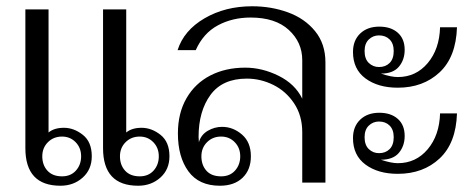

<svg xmlns="http://www.w3.org/2000/svg" viewBox="-20 -583 1514 613"><path d="M61 -553H135V-160Q153 -175 184 -175Q216 -175 244.5 -152.5Q273 -130 273 -84Q273 -42 244 -16Q215 10 173 10Q61 10 61 -110ZM309 -553H383V-160Q401 -175 432 -175Q464 -175 492.5 -152.5Q521 -130 521 -84Q521 -42 492 -16Q463 10 421 10Q309 10 309 -110ZM178 -20Q206 -20 222.5 -38.5Q239 -57 239 -84Q239 -111 221.5 -129Q204 -147 178 -147Q151 -147 133 -129Q115 -111 115 -84Q115 -56 131.5 -38Q148 -20 178 -20ZM426 -20Q454 -20 470.5 -38.5Q487 -57 487 -84Q487 -111 469.5 -129Q452 -147 426 -147Q399 -147 381 -129Q363 -111 363 -84Q363 -56 379.5 -38Q396 -20 426 -20Z M548 -157Q548 -222 575.5 -269.5Q603 -317 651.5 -342Q700 -367 763 -367Q817 -367 869.5 -341Q922 -315 945 -268V-391Q945 -448 902 -487.5Q859 -527 780 -527Q722 -527 675.5 -502Q629 -477 605 -423H547Q567 -486 633 -524.5Q699 -563 785 -563Q846 -563 899.5 -543.5Q953 -524 986 -483.5Q1019 -443 1019 -384V0H945V-161Q945 -214 919 -253Q893 -292 852.5 -312Q812 -332 768 -332Q690 -332 652 -280Q614 -228 614 -146L615 -129Q622 -153 643.5 -165.5Q665 -178 689 -178Q724 -178 752.5 -153.5Q781 -129 781 -84Q781 -41 754.5 -15.5Q728 10 682 10Q615 10 581.5 -36Q548 -82 548 -157ZM747 -84Q747 -111 729.5 -129Q712 -147 686 -147Q659 -147 641 -129Q623 -111 623 -84Q623 -56 639 -38Q655 -20 686 -20Q714 -20 730.5 -38.5Q747 -57 747 -84Z M1191 -498Q1228 -498 1250 -478.5Q1272 -459 1272 -424Q1272 -392 1253.5 -370Q1235 -348 1196 -348Q1229 -337 1250 -337Q1308 -337 1345.5 -381.5Q1383 -426 1385 -496H1439Q1436 -401 1383.5 -352Q1331 -303 1250 -303Q1187 -303 1147 -332.5Q1107 -362 1107 -417Q1107 -454 1130 -476Q1153 -498 1191 -498ZM1190 -369Q1211 -369 1224 -382Q1237 -395 1237 -420Q1237 -444 1224 -457Q1211 -470 1190 -470Q1171 -470 1157.5 -457Q1144 -444 1144 -420Q1144 -395 1157.5 -382Q1171 -369 1190 -369ZM1191 -223Q1228 -223 1250 -203.5Q1272 -184 1272 -149Q1272 -117 1253.5 -95Q1235 -73 1196 -73Q1229 -62 1250 -62Q1308 -62 1345.5 -106.5Q1383 -151 1385 -221H1439Q1436 -126 1383.5 -77Q1331 -28 1250 -28Q1187 -28 1147 -57.5Q1107 -87 1107 -142Q1107 -179 1130 -201Q1153 -223 1191 -223ZM1190 -94Q1211 -94 1224 -107Q1237 -120 1237 -145Q1237 -169 1224 -182Q1211 -195 1190 -195Q1171 -195 1157.5 -182Q1144 -169 1144 -145Q1144 -120 1157.5 -107Q1171 -94 1190 -94Z"/></svg>

Font: Taviraj Light
Style: Regular
Weight: 300
Designer: Katatrad Team
Foundry: CadsonDemak
Version: Version 1.001